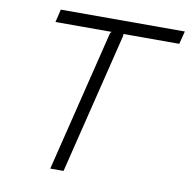

<svg xmlns="http://www.w3.org/2000/svg" viewBox="-87 -896 969 982"><g transform="rotate(10 397.0 -405.0)"><path d="M777 -743H486L488 -736L307 0H238L419 -736L426 -743H134L150 -810H794Z"/></g></svg>

Font: TypoPRO Sinkin Sans
Style: 300 Light Italic
Weight: 300
Italic angle: -112°
Designer: Keith Bates
Foundry: K-Type
Version: Sinkin Sans (version 1.0)  by Keith Bates   •   © 2014   www